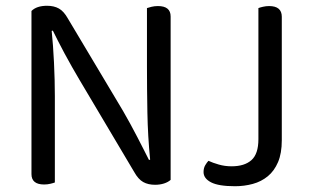

<svg xmlns="http://www.w3.org/2000/svg" viewBox="-20 -634 1085 665"><path d="M133 5Q89 5 89 -31V-596Q107 -614 143 -614Q167 -614 184 -604.5Q201 -595 215 -570L406 -250Q418 -229 431 -205.5Q444 -182 456 -158.5Q468 -135 478.5 -114.5Q489 -94 496 -80L500 -81Q492 -162 490.5 -244Q489 -326 489 -404V-606Q495 -608 505 -610.5Q515 -613 527 -613Q571 -613 571 -577V-11Q562 -3 548 1.5Q534 6 517 6Q493 6 476 -3.5Q459 -13 445 -38L255 -358Q243 -378 229.5 -402Q216 -426 203.5 -449Q191 -472 180.5 -493Q170 -514 163 -528L159 -527Q164 -479 167 -417.5Q170 -356 170 -301V-2Q165 0 154.5 2.5Q144 5 133 5ZM875 -606Q880 -608 890.5 -610.5Q901 -613 912 -613Q956 -613 956 -576V-148Q956 -103 943 -72.5Q930 -42 907.5 -23.5Q885 -5 855.5 3Q826 11 794 11Q737 11 711 -2.5Q685 -16 685 -38Q685 -52 691 -62Q697 -72 702 -77Q717 -70 738 -64Q759 -58 782 -58Q827 -58 851 -79.5Q875 -101 875 -152Z"/></svg>

Font: Baloo Thambi 2
Style: Regular
Weight: 400
Designer: Aadarsh Rajan and Ek Type
Foundry: Ek Type
Version: Version 1.640;hotconv 1.0.111;makeotfexe 2.5.65597; ttfautoh